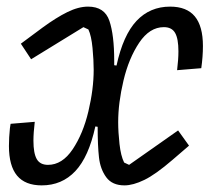

<svg xmlns="http://www.w3.org/2000/svg" viewBox="-20 -548 640 580"><path d="M7 -107Q7 -133 10 -161L12 -174L85 -180Q83 -163 82 -149Q81 -135 81 -123Q81 -85 91 -67.5Q101 -50 125 -50Q168 -50 199.5 -97Q231 -144 247 -211.5Q263 -279 263 -337Q263 -366 259.5 -403Q256 -440 247 -459L232 -466L74 -369L43 -416L109 -465Q150 -495 183.5 -511.5Q217 -528 246 -528Q296 -528 310.5 -485Q325 -442 325 -365V-351L332 -350Q352 -442 392.5 -485Q433 -528 494 -528Q544 -528 568.5 -498.5Q593 -469 593 -409Q593 -377 588 -342L515 -336Q517 -353 518 -367Q519 -381 519 -393Q519 -431 509 -448.5Q499 -466 475 -466Q432 -466 400.5 -419Q369 -372 353 -304.5Q337 -237 337 -179Q337 -149 341 -113Q345 -77 355 -57L370 -50L518 -154L551 -108L501 -65Q450 -21 416 -4.5Q382 12 356 12Q319 12 301 -12.5Q283 -37 279 -72.5Q275 -108 275 -165L268 -166Q248 -74 207.5 -31Q167 12 106 12Q56 12 31.5 -17.5Q7 -47 7 -107Z"/></svg>

Font: iA Writer Mono V
Style: Regular
Weight: 400
Italic angle: -9.5°
Designer: Mike Abbink, Paul van der Laan, Pieter van Rosmalen
Foundry: Bold Monday
Version: Version 2.000